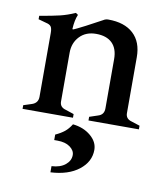

<svg xmlns="http://www.w3.org/2000/svg" viewBox="-79 -514 713 829"><g transform="rotate(10 277.0 -99.5)"><path d="M542 -16V0H321V-16L357 -28Q371 -32 377.5 -41Q384 -50 384 -64V-280Q384 -326 359.5 -350Q335 -374 289 -374Q244 -374 217 -345.5Q190 -317 190 -274V-60Q190 -35 217 -28L253 -16V0H32V-16L69 -28Q95 -37 95 -64V-344Q95 -364 89 -372Q83 -380 69 -383L33 -393V-408Q91 -418 122 -425.5Q153 -433 187 -448L197 -441Q186 -416 184 -376H189Q229 -394 309 -438Q318 -444 330 -444Q401 -444 440 -408Q479 -372 479 -305V-60Q479 -35 505 -28ZM198 222Q236 220 258 202Q280 184 280 159Q280 139 259.5 124Q239 109 204 109H190V85Q214 74 229.5 61.5Q245 49 258 28Q305 33 336.5 59.5Q368 86 368 121Q368 173 322 209Q276 245 198 249Z"/></g></svg>

Font: Ibarra Real Nova SemiBold
Style: Regular
Weight: 600
Designer: Jose Maria Ribagorda & Octavio Pardo
Foundry: Jose Maria Ribagorda
Version: Version 1.014